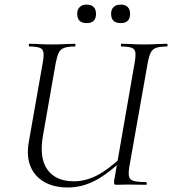

<svg xmlns="http://www.w3.org/2000/svg" viewBox="-20 -819 763 851"><path d="M281 12Q220.2 12 177.2 -12Q134.2 -36 115.6 -80.5Q97 -125 107 -186L170 -544Q178 -587 166.9 -600Q155.9 -613 109.7 -613Q107.8 -613 107.8 -619Q107.8 -625 109.8 -625Q130.3 -625 155.4 -623.5Q180.5 -622 209.2 -622Q238.8 -622 265.8 -623.5Q292.8 -625 312.4 -625Q314.6 -625 314.6 -619Q314.6 -613 312.4 -613Q281.6 -613 264.8 -607Q248 -601 240.6 -586Q233.3 -571 227.4 -542L171 -221Q152.6 -120 189.8 -67.7Q227 -15.4 307.8 -15.4Q358.9 -15.4 409.9 -41.5Q461 -67.6 530.4 -133.4L538.6 -124.6Q463.8 -51.6 404 -19.8Q344.2 12 281 12ZM498 0Q488 0 486.5 -3Q485 -6 486 -19L577 -542Q585 -585 575.2 -599Q565.4 -613 517.8 -613Q515.8 -613 515.8 -619Q515.8 -625 517.8 -625Q538.4 -625 564.4 -623.5Q590.4 -622 619.1 -622Q646.8 -622 673.9 -623.5Q701.1 -625 720.6 -625Q722.6 -625 722.6 -619Q722.6 -613 720.7 -613Q690.6 -613 673.7 -607.5Q656.7 -602 649 -587.5Q641.2 -573 635.4 -544L553.4 -81Q548.4 -52 551.8 -37Q555.2 -22 572.5 -17Q589.9 -12 626.6 -12Q630.6 -12 630.6 -6Q630.6 0 626.6 0Q607.1 0 587.5 -0.5Q568 -1 546.2 -1Q532.7 -1 521.4 -0.5Q510.2 0 498 0ZM515.2 -716.6Q472.4 -716.6 472.4 -758Q472.4 -777.2 483.7 -787.9Q495 -798.6 515.1 -798.6Q535.2 -798.6 545.9 -787.9Q556.6 -777.2 556.6 -758Q556.6 -716.6 515.2 -716.6ZM364.2 -716.6Q322.2 -716.6 322.2 -758Q322.2 -777.2 333.5 -787.9Q344.8 -798.6 364.2 -798.6Q384.2 -798.6 394.9 -787.9Q405.6 -777.2 405.6 -758Q405.6 -716.6 364.2 -716.6Z"/></svg>

Font: Cormorant Infant Light
Style: Italic
Weight: 300
Italic angle: -10°
Designer: Christian Thalmann (Catharsis Fonts)
Foundry: Catharsis Fonts
Version: Version 4.001